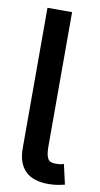

<svg xmlns="http://www.w3.org/2000/svg" viewBox="-85 -768 422 810"><g transform="rotate(10 126.5 -362.5)"><path d="M50.8 -727.5H156.2V-148.9Q156.7 -114.3 165.5 -99.6Q174.3 -85 200.2 -85.9Q214.4 -85.9 221.2 -87.4Q228 -88.9 233.4 -90.8L252.9 -5.4Q241.7 -2.4 224.9 0.5Q208 3.4 186.5 3.9Q118.2 4.9 84.2 -28.8Q50.3 -62.5 50.8 -127Z"/></g></svg>

Font: Inter Tight Medium
Style: Regular
Weight: 500
Designer: Rasmus Andersson
Foundry: rsms
Version: Version 3.004; ttfautohint (v1.8.4.7-5d5b)